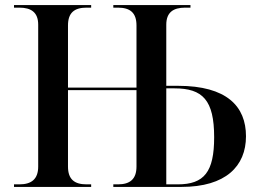

<svg xmlns="http://www.w3.org/2000/svg" viewBox="-20 -734 1023 754"><path d="M35 0H338V-10H320C272 -10 247 -30 247 -80V-380H516V-80C516 -30 490 -10 443 -10H425V0H693C866 0 946 -81 946 -199C946 -316 871 -397 679 -397H633V-637C633 -685 660 -704 707 -704H728V-714H425V-704H443C491 -704 516 -684 516 -634V-390H247V-634C247 -684 272 -704 320 -704H338V-714H35V-704H56C103 -704 130 -685 130 -637V-80C130 -30 103 -10 56 -10H35ZM678 -10H633V-387H665C776 -387 821 -341 821 -195C821 -59 782 -10 678 -10Z"/></svg>

Font: Noto Serif Display Medium
Style: Regular
Weight: 500
Designer: Monotype Design Team
Foundry: Monotype Imaging Inc.
Version: Version 2.009